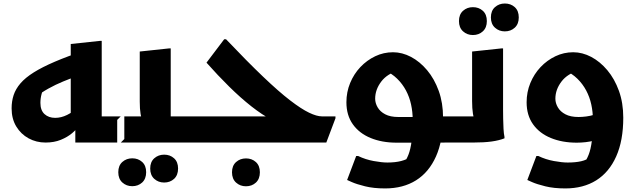

<svg xmlns="http://www.w3.org/2000/svg" viewBox="-20 -810 3616 1091"><path d="M432.5 -206.1Q395.3 -173.9 361.6 -157.1Q327.8 -140.3 293.6 -140.3Q256.6 -140.3 233.1 -161.6Q209.6 -182.9 209.6 -225.2Q209.6 -251.2 216.5 -276.6Q223.4 -301.9 237.4 -322.9L175.4 -253.7Q214.5 -284.2 255.1 -306.7Q295.7 -329.3 338.5 -346.9Q381.2 -364.5 425.4 -380.1L465.7 -524.7Q364.5 -490.5 292.1 -459.6Q219.6 -428.6 171.7 -398.5Q123.7 -368.3 96.4 -336.5Q69.1 -304.7 57.5 -269.8Q46 -234.9 46 -194.3Q46 -135.1 72.3 -91.5Q98.7 -47.8 142.5 -23.9Q186.4 0 238.8 0Q287.7 0 325.7 -15.6Q363.6 -31.1 389.4 -53Q415.2 -74.8 427 -93.1ZM666.4 0 686.4 -20V-148.7H486.4L558 -77.1V-577.6H547.2L382 -560V-97.4L408 -138.1V0Z M666 -148.7H853.7L795.2 -122.1Q783.5 -134 778.8 -162.7Q774.1 -191.3 774.1 -232.8V-517.2L939.3 -534.8H950.1V-77.1L878.5 -148.7H1078.5V-20L1058.5 0H646V-128.7ZM833.5 147.6Q833.5 110 856.7 89.4Q879.9 68.8 913.1 68.8Q946.2 68.8 969.1 89.4Q991.9 110 991.9 147.6Q991.9 185.3 969.2 206.3Q946.4 227.2 912.7 227.2Q879.9 227.2 856.7 206.3Q833.5 185.3 833.5 147.6ZM652.1 168.5Q652.1 130.8 675.3 110.2Q698.5 89.6 731.7 89.6Q764.8 89.6 787.7 110.2Q810.5 130.8 810.5 168.5Q810.5 206.1 787.8 227.1Q765 248 731.3 248Q698.5 248 675.3 227.1Q652.1 206.1 652.1 168.5Z M1059 0V-128.7L1079 -148.7H1562.8L1525.2 -128.3Q1470.2 -157.1 1408.6 -205.5Q1347.1 -253.9 1282.5 -317.5Q1218 -381.1 1153.4 -454L1253.8 -586.8H1264.6Q1385.5 -459.5 1474.7 -374.5Q1563.8 -289.4 1628 -240.1Q1692.1 -190.8 1736 -169.8Q1779.8 -148.7 1809.4 -148.7H1886.2V-137.9L1834.2 0ZM1298.3 169Q1298.3 131.3 1321.5 110.7Q1344.7 90.1 1377.9 90.1Q1411 90.1 1433.9 110.7Q1456.7 131.3 1456.7 169Q1456.7 206.6 1434 227.6Q1411.2 248.5 1377.5 248.5Q1344.7 248.5 1321.5 227.6Q1298.3 206.6 1298.3 169Z M1948.4 -228.9Q1948.4 -286.8 1969.6 -338.3Q1990.8 -389.7 2027.7 -428.8Q2064.7 -467.8 2112.3 -490.5Q2159.9 -513.1 2213.1 -513.1Q2265.2 -513.1 2315.6 -486.6Q2365.9 -460 2407.1 -411Q2448.3 -361.9 2473 -293.6Q2497.6 -225.2 2497.6 -141.3Q2497.6 -11.3 2457.5 78.7Q2417.4 168.7 2344 214.7Q2270.5 260.7 2168.4 260.7Q2103.2 260.7 2054.8 248.7Q2006.3 236.7 1979.3 224.7Q1952.4 212.7 1952.4 212.7L2004 76.3H2014.8Q2057 96.6 2103.3 105Q2149.6 113.5 2181.6 113.5Q2226.4 113.5 2259.8 104.8Q2293.2 96.2 2318.6 78.2L2272.1 120.3Q2288.9 99.6 2300.9 69Q2312.9 38.4 2319 -9Q2325.1 -56.4 2325.1 -128.5Q2325.1 -174 2315.8 -216.4Q2306.6 -258.8 2286.8 -296Q2267 -333.2 2236.7 -362.8Q2206.5 -392.5 2164.2 -411.1L2247.4 -409.8Q2181 -392.1 2146.4 -346.5Q2111.8 -300.8 2111.8 -249.1Q2111.8 -224 2125.9 -199.9Q2139.9 -175.7 2168.9 -160.5Q2197.8 -145.2 2243.4 -145.2H2341.6L2348.8 -148.7H2577.4V-20L2557.4 0L2233.2 0.7Q2150.7 0.7 2086.2 -25.8Q2021.7 -52.2 1985 -103.6Q1948.4 -155 1948.4 -228.9Z M2537 0V-128.7L2557 -148.7H2742.2L2683.7 -122.1Q2672 -134 2667.3 -164.1Q2662.6 -194.1 2662.6 -235.6V-517.2L2827.8 -534.8H2838.6V-186Q2838.6 -166 2839.1 -136.5Q2839.6 -107 2841.1 -78.5Q2842.6 -50 2846.6 -32V-24Q2816.6 -12 2773.9 -6Q2731.2 0 2668.2 0ZM2848.6 -631.7Q2815.8 -631.7 2792.6 -652.7Q2769.4 -673.6 2769.4 -710.9Q2769.4 -748.9 2792.6 -769.5Q2815.8 -790.1 2848.6 -790.1Q2882.1 -790.1 2905 -769.5Q2927.8 -748.9 2927.8 -710.9Q2927.8 -673.6 2905 -652.7Q2882.1 -631.7 2848.6 -631.7ZM2667.2 -610.9Q2634.4 -610.9 2611.2 -631.9Q2588 -652.8 2588 -690.1Q2588 -728.1 2611.2 -748.7Q2634.4 -769.3 2667.2 -769.3Q2700.7 -769.3 2723.6 -748.7Q2746.4 -728.1 2746.4 -690.1Q2746.4 -652.8 2723.6 -631.9Q2700.7 -610.9 2667.2 -610.9Z M3192.4 260.7Q3127.2 260.7 3078.8 248.7Q3030.3 236.7 3003.3 224.7Q2976.4 212.7 2976.4 212.7L3028 76.3H3038.8Q3081 96.6 3127.3 105Q3173.6 113.5 3205.6 113.5Q3250.4 113.5 3282.4 106.2Q3314.4 99 3342.6 78.2L3296.1 120.3Q3312.9 99.6 3324.9 69Q3336.9 38.4 3343 -9Q3349.1 -56.4 3349.1 -128.5Q3349.1 -174 3339.8 -216.4Q3330.6 -258.8 3310.8 -296Q3291 -333.2 3260.7 -362.8Q3230.5 -392.5 3188.2 -411.1L3271.4 -409.8Q3205 -392.1 3170.4 -346.5Q3135.8 -300.8 3135.8 -249.1Q3135.8 -224 3149.9 -199.9Q3163.9 -175.7 3192.9 -160.5Q3221.8 -145.2 3267.4 -145.2Q3287.8 -145.2 3311.2 -148.2Q3334.6 -151.1 3357.1 -158.2L3361 -12.3Q3334.8 -5.2 3308 -2.2Q3281.3 0.7 3257.2 0.7Q3174.7 0.7 3110.2 -25.8Q3045.7 -52.2 3009 -103.6Q2972.4 -155 2972.4 -228.9Q2972.4 -286.8 2993.6 -338.3Q3014.8 -389.7 3051.7 -428.8Q3088.7 -467.8 3136.3 -490.5Q3183.9 -513.1 3237.1 -513.1Q3289.2 -513.1 3339.6 -486.6Q3389.9 -460 3431.1 -411Q3472.3 -361.9 3497 -293.6Q3521.6 -225.2 3521.6 -141.3Q3521.6 -11.3 3481.5 78.7Q3441.4 168.7 3368 214.7Q3294.5 260.7 3192.4 260.7Z"/></svg>

Font: Kufam
Style: Regular
Weight: 400
Designer: Wael Morcos, Artur Schmal
Foundry: Original Type
Version: Version 1.301; ttfautohint (v1.8.3)